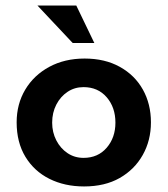

<svg xmlns="http://www.w3.org/2000/svg" viewBox="-20 -661 604 692"><path d="M40 -220Q40 -286 71 -338Q102 -390 157.5 -420Q213 -450 285 -450Q358 -450 412 -420Q466 -390 495 -338Q524 -286 524 -220Q524 -155 494.5 -102.5Q465 -50 411.5 -19.5Q358 11 283 11Q213 11 158 -16.5Q103 -44 71.5 -96Q40 -148 40 -220ZM168 -219Q168 -184 183 -155Q198 -126 223.5 -109Q249 -92 281 -92Q333 -92 364.5 -128.5Q396 -165 396 -219Q396 -274 364.5 -310.5Q333 -347 281 -347Q249 -347 223.5 -330Q198 -313 183 -284Q168 -255 168 -219ZM115 -641H255L320 -506H242Z"/></svg>

Font: Reem Kufi Fun SemiBold
Style: Regular
Weight: 600
Designer: Khaled Hosny
Version: Version 1.005